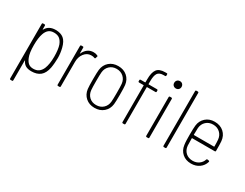

<svg xmlns="http://www.w3.org/2000/svg" viewBox="-88 -1285 2633 2064"><g transform="rotate(30 1228.0 -253.0)"><path d="M423 -260Q423 -234 420 -197.5Q417 -161 412 -134Q397 -60 356 -26.5Q315 7 246 7Q200 7 173 -9.5Q146 -26 132 -58Q131 -61 129.5 -61Q128 -61 128 -58V188Q128 198 118 198H99Q89 198 89 188V-492Q89 -502 99 -502H118Q128 -502 128 -492V-445Q128 -442 129.5 -442Q131 -442 132 -444Q167 -510 253 -510Q316 -510 353 -480Q390 -450 408 -378Q423 -317 423 -260ZM382 -251Q382 -343 364 -394Q348 -435 322 -455.5Q296 -476 252 -476Q212 -476 187.5 -456Q163 -436 149 -396Q130 -342 130 -251Q130 -154 151 -104Q166 -66 189 -46.5Q212 -27 250 -27Q290 -27 316 -45.5Q342 -64 358 -100Q382 -159 382 -251Z M774 -496 778 -494Q784 -490 782 -484L780 -480L775 -463Q772 -453 762 -457Q744 -465 719 -464Q669 -463 636 -420Q603 -377 603 -315V-10Q603 0 593 0H574Q564 0 564 -10V-492Q564 -502 574 -502H593Q603 -502 603 -492V-423Q603 -420 604.5 -419.5Q606 -419 607 -422Q625 -462 655 -484Q685 -506 726 -506Q754 -506 774 -496Z M868 -132Q864 -167 864 -252Q864 -336 868 -370Q876 -433 920 -471.5Q964 -510 1031 -510Q1098 -510 1142 -471.5Q1186 -433 1194 -370Q1198 -335 1198 -251Q1198 -167 1194 -132Q1186 -69 1141.5 -30.5Q1097 8 1030 8Q964 8 920 -30.5Q876 -69 868 -132ZM1156 -141Q1159 -170 1159 -251Q1159 -333 1156 -362Q1151 -412 1116.5 -443.5Q1082 -475 1030 -475Q979 -475 945 -443.5Q911 -412 906 -362Q903 -332 903 -251Q903 -169 906 -141Q911 -90 944.5 -58.5Q978 -27 1030 -27Q1082 -27 1116.5 -58.5Q1151 -90 1156 -141Z M1407 -542V-506Q1407 -502 1411 -502H1514Q1524 -502 1524 -492V-478Q1524 -468 1514 -468H1411Q1407 -468 1407 -464V-10Q1407 0 1397 0H1379Q1369 0 1369 -10V-464Q1369 -468 1365 -468H1310Q1300 -468 1300 -478V-492Q1300 -502 1310 -502H1365Q1369 -502 1369 -506V-543Q1369 -626 1397.5 -665Q1426 -704 1499 -704H1518Q1528 -704 1528 -694V-679Q1528 -669 1518 -669H1500Q1446 -669 1426.5 -638.5Q1407 -608 1407 -542ZM1639 -655Q1639 -675 1652 -688Q1665 -701 1685 -701Q1705 -701 1717.5 -688Q1730 -675 1730 -655Q1730 -636 1717.5 -623Q1705 -610 1685 -610Q1665 -610 1652 -622.5Q1639 -635 1639 -655ZM1664 -10V-492Q1664 -502 1674 -502H1693Q1703 -502 1703 -492V-10Q1703 0 1693 0H1674Q1664 0 1664 -10Z M1878 -10V-690Q1878 -700 1888 -700H1907Q1917 -700 1917 -690V-10Q1917 0 1907 0H1888Q1878 0 1878 -10Z M2350 -112Q2353 -121 2362 -119L2380 -116Q2385 -115 2386.5 -111.5Q2388 -108 2387 -104Q2372 -53 2329.5 -22.5Q2287 8 2228 8Q2162 8 2119 -30Q2076 -68 2068 -129Q2064 -154 2063 -186Q2062 -218 2062 -251Q2062 -335 2066 -369Q2073 -431 2117 -470.5Q2161 -510 2227 -510Q2297 -510 2341.5 -470Q2386 -430 2392 -364Q2395 -332 2395 -245Q2395 -235 2385 -235H2105Q2101 -235 2101 -231Q2101 -165 2103 -141Q2108 -89 2142 -58Q2176 -27 2229 -27Q2273 -27 2305.5 -50.5Q2338 -74 2350 -112ZM2103 -362Q2101 -338 2101 -278Q2101 -274 2105 -274H2352Q2356 -274 2356 -278Q2356 -328 2353 -362Q2348 -412 2313.5 -443.5Q2279 -475 2228 -475Q2176 -475 2142 -443.5Q2108 -412 2103 -362Z"/></g></svg>

Font: Barlow Semi Condensed ExLight
Style: Regular
Weight: 275
Width: 4
Designer: Jeremy Tribby
Foundry: Tribby Type
Version: Version 1.408